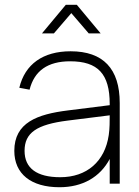

<svg xmlns="http://www.w3.org/2000/svg" viewBox="-20 -770 582 805"><path d="M156 -630H206L279 -715L352 -630H402L302 -750H256ZM276 -555C160.5 -555 84.5 -501 61 -402L104 -394C124 -473.5 180.5 -513 274 -513C390.5 -513 440 -460 440 -334V-329L264.5 -307C136 -291 40 -256 40 -137.5C40 -41 110 15 229.5 15C325.5 15 399.5 -27 440 -103.5V0H482V-338C482 -482 412.5 -555 276 -555ZM440 -286.5C440 -262.5 440 -230.5 436 -204C420 -93 344 -27 232.5 -27C134 -27 83 -65 83 -137.5C83 -213 133 -248 264.5 -264.5Z"/></svg>

Font: Vela Sans ExtLt
Style: Regular
Weight: 200
Designer: Principal design: Mikhail Sharanda - project Manrope.
Design modification: Ravid Balaliev
Foundry: Mikhail Sharanda
Version: Version 1.001